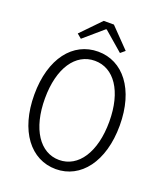

<svg xmlns="http://www.w3.org/2000/svg" viewBox="-174 -1093 1048 1223"><g transform="rotate(20 350.0 -482.0)"><path d="M187 -846 217 -821 347 -933H352L482 -821L512 -846L384 -978H315ZM60 -386C60 -140 180 14 350 14C518 14 639 -140 639 -386C639 -632 518 -782 350 -782C180 -782 60 -632 60 -386ZM568 -386C568 -179 480 -48 350 -48C220 -48 132 -179 132 -386C132 -593 220 -720 350 -720C480 -720 568 -593 568 -386Z"/></g></svg>

Font: Kawkab Mono Light
Style: Regular
Weight: 300
Monospace: yes
Designer: Abdullah Arif
Foundry: Abdullah Arif
Version: Version 1.000;PS 000.500;hotconv 1.0.88;makeotf.lib2.5.64775